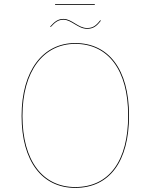

<svg xmlns="http://www.w3.org/2000/svg" viewBox="-20 -898 727 927"><path d="M437.7 -874.4V-878.3H246V-874.4ZM400.3 -758.9C429.3 -758.9 446 -770.2 467.1 -798.4L463.9 -800.1C443.7 -773.6 427.8 -762.6 400.3 -762.6C357.5 -762.6 326.9 -806.6 286.9 -806.6C260.6 -806.6 244.8 -795 221.9 -769.5L225.1 -767.8C247 -791.9 262.1 -802.8 286.9 -802.8C324.6 -802.8 356.9 -758.9 400.3 -758.9ZM343.1 -690.1C187.9 -690.1 84.3 -557.6 84.3 -338.1C84.3 -118.6 184.1 9.1 343.1 9.1C510.1 9.1 602.9 -119.8 602.9 -340C602.9 -563.6 504.1 -690.1 343.1 -690.1ZM343.1 -686.2C501.9 -686.2 598.8 -560.6 598.8 -340C598.8 -122.5 507.9 5.1 343.1 5.1C186.4 5.1 88.4 -121.6 88.4 -338.1C88.4 -554.9 190.1 -686.2 343.1 -686.2Z"/></svg>

Font: Fira Sans Four
Style: Regular
Weight: 100
Designer: Carrois Corporate & Edenspiekermann AG
Foundry: Carrois Corporate GbR & Edenspiekermann AG
Version: Version 4.203;PS 004.203;hotconv 1.0.88;makeotf.lib2.5.64775